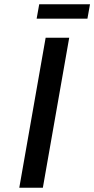

<svg xmlns="http://www.w3.org/2000/svg" viewBox="-20 -876 440 896"><path d="M70 0 193 -700H303L180 0ZM151 -789 163 -856H400L388 -789Z"/></svg>

Font: Cuprum SemiBold
Style: Italic
Weight: 600
Italic angle: -10°
Version: Version 3.000